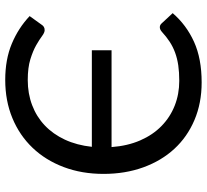

<svg xmlns="http://www.w3.org/2000/svg" viewBox="-48 -716 772 716"><g transform="rotate(-90 338.0 -358.0)"><path d="M594.5 -148Q602.5 -148 608.5 -141.5L647 -100Q603 -49 540.2 -20.5Q477.5 8 388.5 8Q311.5 8 248.5 -18.8Q185.5 -45.5 141 -93.8Q96.5 -142 72 -209.5Q47.5 -277 47.5 -358Q47.5 -439 73 -506.5Q98.5 -574 144.8 -622.5Q191 -671 255.5 -697.8Q320 -724.5 398 -724.5Q474.5 -724.5 533 -700Q591.5 -675.5 636 -633.5L604 -589Q601 -584 596.2 -580.8Q591.5 -577.5 583.5 -577.5Q574.5 -577.5 561.5 -587.2Q548.5 -597 527.5 -609Q506.5 -621 475 -630.8Q443.5 -640.5 397.5 -640.5Q347 -640.5 304 -624.2Q261 -608 228.5 -577.2Q196 -546.5 175.2 -502Q154.5 -457.5 148.5 -401.5H508.5V-328H147.5Q152 -268 172.5 -221Q193 -174 226 -141.8Q259 -109.5 302 -92.5Q345 -75.5 394.5 -75.5Q426.5 -75.5 452.2 -79.2Q478 -83 499.8 -91Q521.5 -99 540.2 -111.2Q559 -123.5 577.5 -140.5Q586 -148 594.5 -148Z"/></g></svg>

Font: Lato-Regular
Style: Regular
Weight: 400
Designer: Lukasz Dziedzic with Adam Twardoch and Botio Nikoltchev
Foundry: tyPoland Lukasz Dziedzic
Version: Version 2.015; 2015-08-06; http://www.latofonts.com/